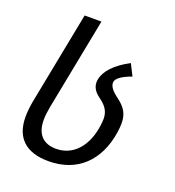

<svg xmlns="http://www.w3.org/2000/svg" viewBox="-135 -849 871 955"><g transform="rotate(20 301.0 -371.5)"><path d="M228 0C379.4 0 477.5 -94.2 502 -251.5C504.4 -267.1 506.3 -285.6 506.3 -301.3C506.3 -353 484.4 -381.3 451.7 -407.2C432.1 -422.9 396.5 -446.3 396.5 -476.6C396.5 -478.5 396.5 -480.5 397 -482.4C400.9 -501.5 427.7 -520.5 477.5 -538.6L446.8 -599.1C371.6 -558.6 329.6 -514.2 320.3 -465.8C319.3 -460.9 318.8 -456.1 318.8 -451.2C318.8 -411.6 349.1 -391.1 366.7 -377.9C394.5 -356.9 414.6 -332 414.6 -291.5C414.6 -280.8 413.1 -264.2 411.1 -251.5C395.5 -144 334.5 -70.8 242.2 -70.8C175.3 -70.8 136.2 -108.9 136.2 -185.1C136.2 -204.1 138.7 -228 143.1 -251.5L238.8 -742.7H149.9L54.2 -251.5C48.8 -223.1 45.9 -193.4 45.9 -168.9C45.9 -56.6 110.4 0 228 0Z"/></g></svg>

Font: Hack
Style: Oblique
Weight: 400
Italic angle: -12°
Monospace: yes
Designer: Christopher Simpkins
Foundry: Christopher Simpkins
Version: Version 2.010